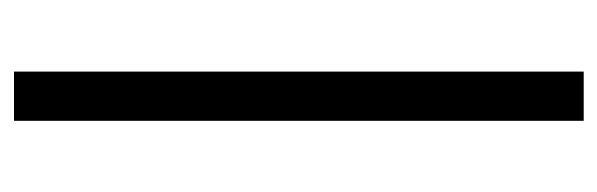

<svg xmlns="http://www.w3.org/2000/svg" viewBox="-320 -432 883 284"><g transform="rotate(90 122.0 -289.5)"><path d="M158.2 131.8H85.4V-710.9H158.2Z"/></g></svg>

Font: TypoPRO Roboto
Style: Regular
Weight: 400
Designer: Google
Version: Version 2.136; 2016